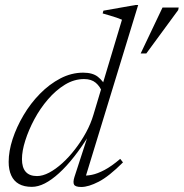

<svg xmlns="http://www.w3.org/2000/svg" viewBox="-20 -735 732 765"><path d="M388.5 -365Q379 -390.5 361.5 -405.2Q344 -420 315 -420Q275.5 -420 239 -397.8Q202.5 -375.5 171.2 -339.2Q140 -303 117 -260Q94 -217 80.8 -175.2Q67.5 -133.5 67.5 -101Q67.5 -67.5 82.5 -50.5Q97.5 -33.5 127.5 -33.5Q150 -33.5 176 -47.2Q202 -61 228.5 -85Q255 -109 279.2 -140.5Q303.5 -172 322.8 -207.2Q342 -242.5 352.5 -278.5L466 -656.5Q457 -660.5 444.2 -664.8Q431.5 -669 417.5 -673.2Q403.5 -677.5 389 -681.5L392 -692.5L519.5 -715H530.5L318 -20.5L307 -36Q324 -34 346.2 -38.5Q368.5 -43 396.5 -57.8Q424.5 -72.5 459 -102L470 -88Q414 -32 373.2 -11Q332.5 10 304 10Q280.5 10 275.2 0.8Q270 -8.5 276.5 -29.5L332.5 -201.5H338Q306.5 -150.5 275.5 -111Q244.5 -71.5 215 -44.8Q185.5 -18 158.5 -4.2Q131.5 9.5 107 9.5Q76 9.5 55.5 -2Q35 -13.5 24.8 -36Q14.5 -58.5 14.5 -90Q14.5 -132.5 30.2 -180.8Q46 -229 73.8 -276Q101.5 -323 139 -361.2Q176.5 -399.5 220.5 -422.5Q264.5 -445.5 311.5 -445.5Q349 -445.5 370 -429Q391 -412.5 405.5 -384ZM540.5 -522 627.5 -705H692L690 -695L563 -522Z"/></svg>

Font: Newsreader 16pt 16pt Light
Style: Italic
Weight: 300
Italic angle: -17°
Version: Version 1.003